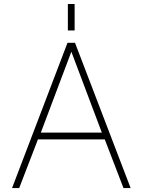

<svg xmlns="http://www.w3.org/2000/svg" viewBox="-20 -949 713 971"><path d="M509.8 -244.1H171.9L77.1 2H41L321.3 -732.4H359.4L640.6 2H604.5ZM323.2 -794.9V-928.7H357.4V-794.9ZM340.8 -687.5 186.5 -278.3H495.1Z"/></svg>

Font: Gen Shin Gothic ExtraLight
Style: Regular
Weight: 100
Designer: [Source Han Sans]
Ryoko NISHIZUKA  (kana & ideographs); Paul D. Hunt (Latin, Greek & Cyrillic); Wenlong ZHANG  (bopomofo
Version: Version 1.002.20150607